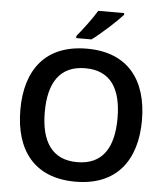

<svg xmlns="http://www.w3.org/2000/svg" viewBox="-61 -992 913 1057"><g transform="rotate(5 395.0 -464.0)"><path d="M582 -928V-938H439C412 -893 362 -827 331 -790V-778H415C464 -813 549 -891 582 -928ZM731 -358C731 -580 622 -725 396 -725C166 -725 59 -579 59 -359C59 -137 166 10 395 10C622 10 731 -137 731 -358ZM194 -358C194 -519 255 -617 396 -617C537 -617 596 -519 596 -358C596 -197 537 -98 395 -98C255 -98 194 -197 194 -358Z"/></g></svg>

Font: Noto Sans Tai Tham SemiBold
Style: Regular
Weight: 600
Designer: Monotype Design Team 2013. Revised by David WIlliams 2020
Foundry: Monotype Imaging Inc.
Version: Version 2.002